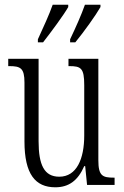

<svg xmlns="http://www.w3.org/2000/svg" viewBox="-20 -786 526 816"><path d="M278 -619V-606H300C337 -651 387 -721 407 -756V-766H341C325 -721 304 -674 278 -619ZM141 -619V-606H163C198 -651 250 -721 270 -756V-766H204C188 -721 166 -674 141 -619ZM215 10C272 10 311 -18 338 -80H342L350 0H467V-31H464C416 -31 398 -38 398 -105V-536H271V-505H274C324 -505 338 -497 338 -424V-210C338 -111 306 -35 232 -35C168 -35 144 -85 144 -186V-536H15V-505H19C67 -505 84 -497 84 -435V-185C84 -46 130 10 215 10Z"/></svg>

Font: Noto Serif Tamil ExtraCondensed Light
Style: Italic
Weight: 300
Width: 2
Italic angle: -12°
Designer: Indian Type Foundry, Tom Grace, and the Monotype Design Team
Foundry: Monotype Imaging Inc.
Version: Version 2.003